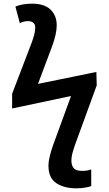

<svg xmlns="http://www.w3.org/2000/svg" viewBox="-20 -786 593 1046"><path d="M396 240Q330 240 287 212Q244 184 244 116Q244 95 250.5 67.5Q257 40 267 11L367 -263L46 -195V-275L152 -552Q161 -576 166.5 -597Q172 -618 172 -637Q172 -654 161 -662.5Q150 -671 133 -671Q124 -671 111.5 -668.5Q99 -666 88 -660L64 -750Q82 -758 105 -762Q128 -766 155 -766Q222 -766 255.5 -733.5Q289 -701 289 -648Q289 -602 264 -534L187 -329L505 -394L507 -321L388 5Q378 35 373.5 53Q369 71 369 89Q369 115 381.5 130Q394 145 428 145Q444 145 456.5 142.5Q469 140 477 137V228Q465 232 444.5 236Q424 240 396 240Z"/></svg>

Font: Noto Sans SemiBold
Style: Regular
Weight: 600
Designer: Monotype Design Team
Foundry: Monotype Imaging Inc.
Version: Version 2.007